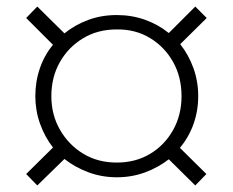

<svg xmlns="http://www.w3.org/2000/svg" viewBox="-20 -539 711 587"><path d="M94 28 60 -7 142 -88Q117 -120 102.5 -160.5Q88 -201 88 -245Q88 -290 102 -330.5Q116 -371 142 -402L60 -484L94 -519L177 -437Q209 -463 249.5 -478Q290 -493 337 -493Q383 -493 423.5 -478.5Q464 -464 496 -438L577 -519L612 -484L531 -404Q557 -371 571.5 -330.5Q586 -290 586 -245Q586 -200 571.5 -159.5Q557 -119 530 -87L611 -7L577 28L496 -52Q464 -27 423.5 -12Q383 3 337 3Q292 3 251 -12Q210 -27 177 -53ZM337 -42Q395 -42 439.5 -69Q484 -96 509.5 -142Q535 -188 535 -245Q535 -303 509.5 -349Q484 -395 439 -422.5Q394 -450 336 -449Q279 -449 234 -422Q189 -395 163 -349Q137 -303 137 -245Q137 -188 163.5 -142Q190 -96 234.5 -69Q279 -42 337 -42Z"/></svg>

Font: Nunito Sans 10pt SemiExpanded ExtraLight
Style: Italic
Weight: 250
Width: 6
Italic angle: -9°
Designer: Vernon Adams
Foundry: Vernon Adams
Version: Version 3.101;gftools[0.9.27]